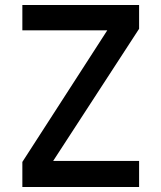

<svg xmlns="http://www.w3.org/2000/svg" viewBox="-20 -753 650 773"><path d="M70 -733H540V-637L194 -105H540V0H70V-101L412 -631H70Z"/></svg>

Font: Kreadon Light
Style: Bold
Weight: 600
Designer: Reiya WATANABE
Foundry: StudioGnu
Version: Version 1.003; ttfautohint (v1.8.4.7-5d5b);gftools[0.9.32]